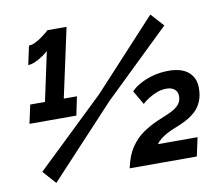

<svg xmlns="http://www.w3.org/2000/svg" viewBox="-80 -829 1084 935"><g transform="rotate(-10 461.5 -361.0)"><path d="M489 1Q502 -61 528.5 -100Q555 -139 590 -163Q625 -187 664 -204Q687 -214 709.5 -223Q732 -232 749.5 -243Q767 -254 777 -268.5Q787 -283 787 -304Q787 -325 772.5 -337.5Q758 -350 732 -350Q708 -350 685.5 -341.5Q663 -333 644 -321Q625 -309 611 -296L571 -365Q586 -382 614.5 -398Q643 -414 680 -424Q717 -434 758 -434Q822 -434 855.5 -405Q889 -376 889 -326Q889 -288 877 -260Q865 -232 844.5 -213Q824 -194 798.5 -180.5Q773 -167 747 -157Q720 -147 700 -136Q680 -125 666.5 -114Q653 -103 645 -91H841L821 1ZM297 -389 278 -297H46L66 -389H139L191 -632Q182 -623 164 -610.5Q146 -598 126 -589Q106 -580 90 -580L110 -673Q125 -673 142 -681.5Q159 -690 174.5 -701Q190 -712 200.5 -721Q211 -730 211 -731H306L232 -389ZM67 -56 405 -380 718 -719 776 -655 449 -339 125 9Z"/></g></svg>

Font: Raleway Thin ExtraBold
Style: Italic
Weight: 800
Italic angle: -12°
Version: Version 4.026